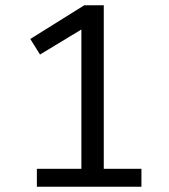

<svg xmlns="http://www.w3.org/2000/svg" viewBox="-20 -709 640 729"><path d="M517 -68V0H120V-68H289V-597L132 -502L95 -561L300 -689H374V-68Z"/></svg>

Font: FiraDG Mono
Style: Regular
Weight: 400
Designer: Carrois Corporate & Edenspiekermann AG
Foundry: Carrois Corporate GbR & Edenspiekermann AG
Version: Version 3.206